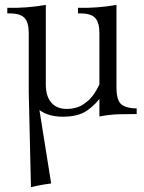

<svg xmlns="http://www.w3.org/2000/svg" viewBox="-20 -468 591 788"><path d="M107 300 98 -89V-332Q98 -376 80.5 -394.5Q63 -413 20 -413H10V-436Q51 -435 90 -438Q129 -441 168 -448V-122Q168 -73 190.5 -47Q213 -21 253 -21Q294 -21 322.5 -40Q351 -59 368 -85.5Q385 -112 393 -134L398 -76Q375 -41 338.5 -15Q302 11 238 11Q202 11 174.5 1Q147 -9 128 -28L137 -47L190 285Q181 286 171 287.5Q161 289 150.5 291Q140 293 129.5 295Q119 297 107 300ZM388 10V-332Q388 -376 370.5 -394.5Q353 -413 310 -413H300V-436Q341 -435 380 -438Q419 -441 458 -448V-111Q458 -54 479.5 -38.5Q501 -23 541 -23V0Q500 0 466 1Q432 2 388 10Z"/></svg>

Font: Baskervville SC
Style: Regular
Weight: 400
Designer: Alexis Faudot, Rémi Forte, Morgane Pierson, Rafael Ribas, Tanguy Vanlaeys, Rosalie Wagner, Thomas Huot-Marchand
Foundry: ANRT
Version: Version 1.100